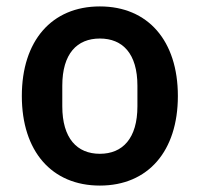

<svg xmlns="http://www.w3.org/2000/svg" viewBox="-20 -650 622 598"><path d="M291 -72C441 -72 534 -179 534 -351C534 -523 441 -630 291 -630C141 -630 48 -523 48 -351C48 -179 141 -72 291 -72ZM291 -171C220 -171 174 -219 174 -319V-383C174 -483 220 -530 291 -530C362 -530 408 -483 408 -383V-319C408 -219 362 -171 291 -171Z"/></svg>

Font: IBM Plex Devanagari Medium
Style: Regular
Weight: 600
Designer: Mike Abbink, Paul van der Laan, Pieter van Rosmalen, Erin McLaughlin
Foundry: Bold Monday
Version: Version 1.0